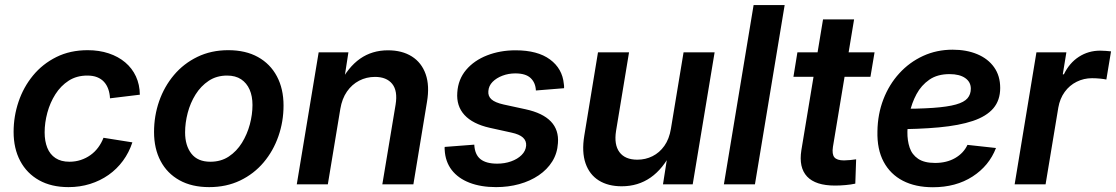

<svg xmlns="http://www.w3.org/2000/svg" viewBox="-20 -748 4528 779"><path d="M257.8 11.2Q188.5 11.2 138.7 -16.6Q88.9 -44.4 62 -95Q35.2 -145.5 35.2 -212.9Q35.2 -275.9 55.2 -335.2Q75.2 -394.5 114 -441.7Q152.8 -488.8 208.7 -516.6Q264.6 -544.4 335.9 -544.4Q382.3 -544.4 421.1 -531.5Q460 -518.6 488 -494.9Q516.1 -471.2 531.5 -438Q546.9 -404.8 547.4 -363.8L426.3 -349.1Q425.3 -369.6 419.2 -386.7Q413.1 -403.8 401.9 -416Q390.6 -428.2 374 -434.8Q357.4 -441.4 334 -441.4Q291 -441.4 258.8 -420.7Q226.6 -399.9 204.8 -365.7Q183.1 -331.5 172.1 -290.8Q161.1 -250 161.1 -210.9Q161.1 -175.3 171.9 -148.4Q182.6 -121.6 205.1 -106.7Q227.5 -91.8 261.7 -91.8Q286.1 -91.8 307.6 -98.9Q329.1 -106 346.9 -118.7Q364.7 -131.3 378.2 -149.4Q391.6 -167.5 399.9 -189L517.1 -170.4Q503.4 -128.9 478.8 -95.5Q454.1 -62 420.4 -38.3Q386.7 -14.6 345.5 -1.7Q304.2 11.2 257.8 11.2Z M828.6 11.2Q758.3 11.2 708.3 -16.6Q658.2 -44.4 631.6 -94.7Q605 -145 605 -212.4Q605 -277.8 625.7 -337.4Q646.5 -397 685.8 -443.6Q725.1 -490.2 781 -517.3Q836.9 -544.4 906.2 -544.4Q976.6 -544.4 1026.6 -516.6Q1076.7 -488.8 1103.5 -438.2Q1130.4 -387.7 1130.4 -319.8Q1130.4 -254.9 1109.6 -195.3Q1088.9 -135.7 1049.6 -89.1Q1010.3 -42.5 954.3 -15.6Q898.4 11.2 828.6 11.2ZM833.5 -91.8Q876.5 -91.8 908.4 -113Q940.4 -134.3 961.7 -168.7Q982.9 -203.1 993.7 -243.4Q1004.4 -283.7 1004.4 -321.8Q1004.4 -357.9 992.7 -384.5Q981 -411.1 958.3 -426.3Q935.5 -441.4 901.4 -441.4Q858.9 -441.4 826.9 -420.2Q794.9 -398.9 773.4 -364.5Q752 -330.1 741.5 -289.8Q731 -249.5 731 -210.9Q731 -157.2 756.6 -124.5Q782.2 -91.8 833.5 -91.8Z M1360.8 -306.2 1310.1 0H1184.1L1272.9 -535.6H1393.6L1373 -402.3L1357.4 -406.2Q1392.1 -475.6 1440.9 -509.8Q1489.7 -543.9 1554.2 -543.9Q1611.3 -543.9 1650.9 -519Q1690.4 -494.1 1707 -447.3Q1723.6 -400.4 1712.4 -334.5L1657.2 0H1531.2L1585 -323.2Q1594.2 -379.4 1571.3 -407.7Q1548.3 -436 1501.5 -436Q1466.8 -436 1437.3 -420.7Q1407.7 -405.3 1387.7 -376.5Q1367.7 -347.7 1360.8 -306.2Z M1992.7 11.2Q1931.2 11.2 1885 -6.6Q1838.9 -24.4 1812.7 -58.3Q1786.6 -92.3 1784.2 -140.6Q1784.2 -143.6 1783.9 -146.2Q1783.7 -148.9 1784.2 -151.9L1904.3 -161.1Q1906.2 -121.1 1929.2 -102.5Q1952.1 -84 1997.1 -84Q2027.8 -84 2053.7 -93.3Q2079.6 -102.5 2096.2 -118.9Q2112.8 -135.3 2114.7 -156.7Q2116.2 -176.8 2101.8 -189.9Q2087.4 -203.1 2055.2 -210L1966.8 -229.5Q1897.9 -245.1 1864.5 -281.5Q1831.1 -317.9 1835.4 -373Q1838.9 -426.3 1871.3 -464.6Q1903.8 -502.9 1956.5 -523.4Q2009.3 -543.9 2071.8 -543.9Q2161.1 -543.9 2211.4 -506.8Q2261.7 -469.7 2267.6 -407.7Q2268.1 -403.8 2268.6 -399.4Q2269 -395 2268.6 -390.1L2154.3 -380.9Q2152.8 -412.6 2132.8 -431.4Q2112.8 -450.2 2070.8 -450.2Q2043 -450.2 2018.6 -440.9Q1994.1 -431.6 1978.5 -415.8Q1962.9 -399.9 1961.4 -378.4Q1959.5 -357.9 1973.9 -345Q1988.3 -332 2022.5 -324.2L2112.3 -304.7Q2182.1 -289.6 2215.1 -255.1Q2248 -220.7 2243.7 -167Q2241.2 -126 2220.7 -93Q2200.2 -60.1 2165.5 -36.6Q2130.9 -13.2 2086.7 -1Q2042.5 11.2 1992.7 11.2Z M2502.4 7.8Q2447.3 7.8 2409.4 -15.9Q2371.6 -39.6 2355.7 -85.4Q2339.8 -131.3 2350.6 -197.3L2406.2 -535.6H2532.2L2479.5 -216.8Q2470.7 -161.1 2493.4 -130.6Q2516.1 -100.1 2565.9 -100.1Q2599.1 -100.1 2627.4 -114.3Q2655.8 -128.4 2675.5 -156.2Q2695.3 -184.1 2702.1 -225.6L2753.4 -535.6H2879.4L2790.5 0H2669.9L2690.9 -133.8H2705.6Q2670.4 -63 2619.6 -27.6Q2568.8 7.8 2502.4 7.8Z M3163.6 -727.5 3043 0H2917L3037.6 -727.5Z M3528.3 -535.6 3511.7 -436.5H3199.2L3215.3 -535.6ZM3319.3 -669.4H3445.3L3359.4 -151.9Q3355 -122.6 3365.2 -109.9Q3375.5 -97.2 3404.3 -97.2Q3414.1 -97.2 3429 -98.6Q3443.8 -100.1 3453.6 -101.6L3450.2 -2.9Q3432.1 1 3410.4 2.9Q3388.7 4.9 3367.7 4.9Q3289.1 4.9 3254.6 -31.7Q3220.2 -68.4 3231.4 -138.7Z M3765.1 11.7Q3694.3 11.7 3643.3 -14.6Q3592.3 -41 3565.2 -91.6Q3538.1 -142.1 3540 -215.3Q3541 -285.2 3564.2 -345.2Q3587.4 -405.3 3628.7 -450.4Q3669.9 -495.6 3725.1 -521Q3780.3 -546.4 3845.2 -546.4Q3901.4 -546.4 3945.1 -528.1Q3988.8 -509.8 4013.4 -475.1Q4038.1 -440.4 4038.1 -391.1Q4038.1 -341.3 4010.3 -308.6Q3982.4 -275.9 3927 -257.3Q3871.6 -238.8 3789.6 -231.2Q3707.5 -223.6 3599.1 -223.6L3613.3 -306.2Q3705.6 -306.2 3765.1 -310.3Q3824.7 -314.5 3858.4 -324Q3892.1 -333.5 3905.5 -349.4Q3918.9 -365.2 3918.9 -388.2Q3918.9 -415.5 3896 -431.4Q3873 -447.3 3832.5 -447.3Q3783.2 -447.3 3750.5 -424.6Q3717.8 -401.9 3698.5 -366Q3679.2 -330.1 3670.7 -289.3Q3662.1 -248.5 3661.6 -212.9Q3661.1 -177.7 3670.7 -149.2Q3680.2 -120.6 3705.1 -103.8Q3730 -86.9 3773.9 -86.9Q3820.8 -86.9 3855.2 -106.7Q3889.6 -126.5 3905.3 -160.2L4021 -147.5Q3993.2 -75.2 3925.8 -31.7Q3858.4 11.7 3765.1 11.7Z M4096.7 0 4185.1 -535.6H4306.6L4292 -446.3H4296.4Q4318.8 -492.7 4357.4 -517.6Q4396 -542.5 4443.8 -542.5Q4455.1 -542.5 4467 -541.5Q4479 -540.5 4487.8 -539.6L4468.8 -425.3Q4460.9 -427.2 4444.1 -429Q4427.2 -430.7 4410.6 -430.7Q4377.4 -430.7 4348.4 -416.3Q4319.3 -401.9 4299.8 -375Q4280.3 -348.1 4273.9 -311.5L4222.2 0Z"/></svg>

Font: Inter 20pt SemiBold
Style: Italic
Weight: 600
Italic angle: -9.3988°
Version: Version 4.001;git-66647c0bb